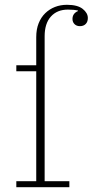

<svg xmlns="http://www.w3.org/2000/svg" viewBox="-20 -780 386 800"><path d="M48 -25H131V-483H48V-508H131V-625Q131 -658 141 -683Q151 -708 168.5 -725Q186 -742 209 -751Q232 -760 259 -760Q303 -760 324.5 -743Q346 -726 346 -705Q346 -689 337 -680Q328 -671 313 -671Q299 -671 290.5 -679.5Q282 -688 282 -701Q282 -724 305 -734V-736Q289 -740 263 -740Q218 -740 192 -711Q166 -682 166 -629V-25H269V0H48Z"/></svg>

Font: IBM Plex Serif ExtLt
Style: Regular
Weight: 200
Designer: Mike Abbink, Paul van der Laan, Pieter van Rosmalen
Foundry: Bold Monday
Version: Version 3.001